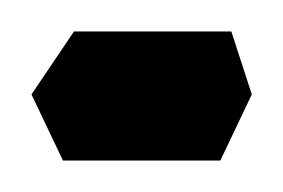

<svg xmlns="http://www.w3.org/2000/svg" viewBox="-40 -102 180 122"><path d="M0 0 -20 -42 7 -82H107L120 -42L100 0Z"/></svg>

Font: FiraGO Book
Style: Regular
Weight: 350
Designer: bBox Type
Foundry: bBox Type GmbH
Version: Version 1.001;PS 001.001;hotconv 1.0.88;makeotf.lib2.5.64775